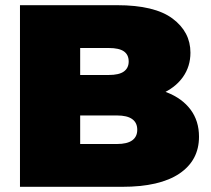

<svg xmlns="http://www.w3.org/2000/svg" viewBox="-20 -720 813 740"><path d="M57 0V-700H431Q576 -700 645 -648.5Q714 -597 714 -517Q714 -464 685 -423Q660 -388 618 -366Q620 -365 623 -364Q682 -341 714.5 -297.5Q747 -254 747 -193Q747 -102 671.5 -51Q596 0 451 0ZM289 -165H431Q470 -165 489.5 -179Q509 -193 509 -220Q509 -247 489.5 -261Q470 -275 431 -275H289ZM289 -431H399Q439 -431 457.5 -444.5Q476 -458 476 -483Q476 -509 457.5 -522Q439 -535 399 -535H289Z"/></svg>

Font: Montserrat Thin Black
Style: Regular
Weight: 900
Version: Version 9.000